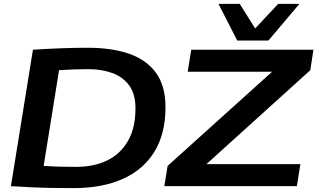

<svg xmlns="http://www.w3.org/2000/svg" viewBox="-20 -955 1628 985"><path d="M359 10Q291 10 237.5 9Q184 8 136 5.5Q88 3 36 0L149 -700Q227 -705 296 -707.5Q365 -710 432 -710Q554 -710 643 -679Q732 -648 780.5 -581Q829 -514 829 -405Q829 -268 771.5 -175.5Q714 -83 608.5 -36.5Q503 10 359 10ZM371 -99Q462 -99 530 -132Q598 -165 636.5 -232Q675 -299 675 -399Q675 -473 642.5 -517Q610 -561 555.5 -580.5Q501 -600 437 -600Q391 -600 350 -598.5Q309 -597 283 -595L204 -104Q248 -101 284 -100Q320 -99 371 -99ZM823 0 840 -104 1376 -587H943L961 -700H1588L1572 -595L1039 -113H1521L1503 0ZM1516 -935 1357 -747H1197L1101 -935H1210L1289 -809L1407 -935Z"/></svg>

Font: Georama Extended SemiBold
Style: Italic
Weight: 600
Width: 7
Italic angle: -9°
Designer: Jean-Baptiste Levee
Foundry: Production Type
Version: Version 1.000